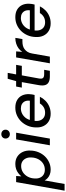

<svg xmlns="http://www.w3.org/2000/svg" viewBox="907 -1687 985 2869"><g transform="rotate(-90 1399.5 -252.5)"><path d="M-15 220 113 -504H204L199 -426Q220 -451 246.5 -471.5Q273 -492 307.5 -504Q342 -516 384 -516Q450 -516 495.5 -485.5Q541 -455 564.5 -403.5Q588 -352 584 -286Q582 -223 559 -168.5Q536 -114 497.5 -74Q459 -34 408 -11Q357 12 298 12Q259 12 227 -0.5Q195 -13 172.5 -33.5Q150 -54 138 -78L85 220ZM298 -75Q349 -75 389.5 -100.5Q430 -126 454.5 -171.5Q479 -217 481 -275Q484 -320 468.5 -355Q453 -390 423.5 -409.5Q394 -429 353 -429Q301 -429 260 -402.5Q219 -376 194 -330Q169 -284 167 -226Q164 -181 179.5 -146.5Q195 -112 225.5 -93.5Q256 -75 298 -75Z M663 0 751 -504H851L763 0ZM830 -598Q801 -598 782.5 -616Q764 -634 764 -662Q764 -689 782.5 -707Q801 -725 830 -725Q858 -725 877 -707.5Q896 -690 896 -662Q896 -634 876.5 -616Q857 -598 830 -598Z M1135 12Q1070 12 1022.5 -16Q975 -44 950.5 -95Q926 -146 930 -214Q932 -278 955.5 -332.5Q979 -387 1018.5 -428Q1058 -469 1111 -492.5Q1164 -516 1227 -516Q1295 -516 1341 -488Q1387 -460 1408.5 -413Q1430 -366 1427 -308Q1427 -290 1423.5 -268Q1420 -246 1415 -228H1004L1016 -299H1329Q1334 -342 1320.5 -371.5Q1307 -401 1279.5 -417Q1252 -433 1214 -433Q1173 -433 1136 -414.5Q1099 -396 1072 -360.5Q1045 -325 1035 -271L1030 -243Q1021 -192 1033 -153Q1045 -114 1075 -92.5Q1105 -71 1149 -71Q1197 -71 1232 -92.5Q1267 -114 1288 -149H1388Q1366 -103 1329 -66.5Q1292 -30 1243 -9Q1194 12 1135 12Z M1693 0Q1640 0 1607 -17Q1574 -34 1563 -69.5Q1552 -105 1561 -161L1607 -419H1525L1541 -504H1622L1657 -630H1745L1722 -504H1865L1850 -419H1708L1661 -161Q1654 -117 1670 -101Q1686 -85 1726 -85H1791L1776 0Z M1888 0 1976 -504H2066L2059 -413Q2082 -446 2113 -468.5Q2144 -491 2183.5 -503.5Q2223 -516 2268 -516L2250 -410H2215Q2182 -410 2153 -403Q2124 -396 2100 -378.5Q2076 -361 2058.5 -333Q2041 -305 2034 -262L1988 0Z M2486 12Q2421 12 2373.5 -16Q2326 -44 2301.5 -95Q2277 -146 2281 -214Q2283 -278 2306.5 -332.5Q2330 -387 2369.5 -428Q2409 -469 2462 -492.5Q2515 -516 2578 -516Q2646 -516 2692 -488Q2738 -460 2759.5 -413Q2781 -366 2778 -308Q2778 -290 2774.5 -268Q2771 -246 2766 -228H2355L2367 -299H2680Q2685 -342 2671.5 -371.5Q2658 -401 2630.5 -417Q2603 -433 2565 -433Q2524 -433 2487 -414.5Q2450 -396 2423 -360.5Q2396 -325 2386 -271L2381 -243Q2372 -192 2384 -153Q2396 -114 2426 -92.5Q2456 -71 2500 -71Q2548 -71 2583 -92.5Q2618 -114 2639 -149H2739Q2717 -103 2680 -66.5Q2643 -30 2594 -9Q2545 12 2486 12Z"/></g></svg>

Font: DM Sans Medium
Style: Italic
Weight: 500
Italic angle: -10°
Designer: Colophon Foundry, Jonny Pinhorn
Foundry: Colophon Foundry
Version: Version 4.004;gftools[0.9.30]